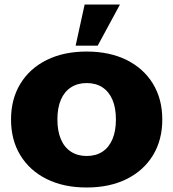

<svg xmlns="http://www.w3.org/2000/svg" viewBox="-20 -823 770 853"><path d="M365 10Q263 10 187.5 -27.5Q112 -65 70.5 -133Q29 -201 29 -292Q29 -383 70.5 -451Q112 -519 187.5 -556.5Q263 -594 365 -594Q467 -594 542.5 -556.5Q618 -519 659.5 -451Q701 -383 701 -292Q701 -201 659.5 -133Q618 -65 542.5 -27.5Q467 10 365 10ZM365 -130Q406 -130 435 -149Q464 -168 479.5 -204.5Q495 -241 495 -292Q495 -344 479.5 -380Q464 -416 435 -435Q406 -454 365 -454Q325 -454 295.5 -435Q266 -416 250.5 -380Q235 -344 235 -292Q235 -241 250.5 -204.5Q266 -168 295.5 -149Q325 -130 365 -130ZM316 -620 356 -803H513L414 -620Z"/></svg>

Font: Rokkitt Black
Style: Regular
Weight: 900
Designer: Vernon Adams
Foundry: Vernon Adams
Version: Version 3.103